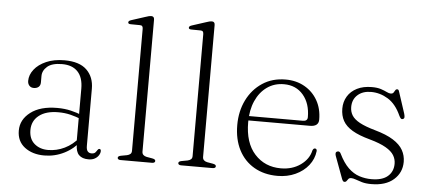

<svg xmlns="http://www.w3.org/2000/svg" viewBox="-50 -838 2136 958"><g transform="rotate(5 1018.0 -359.0)"><path d="M357 -58.5V-67.5L355 -71.5V-338Q355 -393.5 327.8 -422.5Q300.5 -451.5 249.5 -451.5Q199 -451.5 175.2 -431Q151.5 -410.5 151.5 -383V-351.5Q151.5 -336 142.2 -328.2Q133 -320.5 118 -320.5Q104 -320.5 95.8 -329.8Q87.5 -339 87.5 -353.5Q87.5 -383.5 108.5 -410.5Q129.5 -437.5 168.2 -454.5Q207 -471.5 259.5 -471.5Q334.5 -471.5 371 -436Q407.5 -400.5 407.5 -342V-56Q407.5 -36.5 414.5 -28.5Q421.5 -20.5 433 -20.5Q447 -20.5 452.5 -26.8Q458 -33 461.5 -39Q463.5 -42 465.8 -44Q468 -46 471.5 -46Q475 -46 477 -43.5Q479 -41 479 -36Q479 -25.5 472.2 -14.8Q465.5 -4 452.8 3.2Q440 10.5 421 10.5Q389.5 10.5 373.2 -6Q357 -22.5 357 -58.5ZM62.5 -102.5Q62.5 -157.5 111 -194.5Q159.5 -231.5 244.5 -231.5Q281 -231.5 312.8 -224Q344.5 -216.5 370 -205.5L366.5 -186Q340.5 -196.5 312.5 -203.5Q284.5 -210.5 251.5 -210.5Q189.5 -210.5 154.8 -183.2Q120 -156 120 -110Q120 -66 147.2 -42.2Q174.5 -18.5 216 -18.5Q259 -18.5 298.8 -37.8Q338.5 -57 369 -94.5L378.5 -79Q346 -36.5 299 -13Q252 10.5 199.5 10.5Q140 10.5 101.2 -19.2Q62.5 -49 62.5 -102.5Z M686.5 -712V-51.5Q686.5 -41 692.8 -35Q699 -29 709.5 -27L738 -22Q746 -20.5 750 -17.8Q754 -15 754 -10Q754 -5.5 750 -2.8Q746 0 738.5 0H580.5Q573.5 0 569.8 -2.8Q566 -5.5 566 -10Q566 -14.5 569.8 -17.2Q573.5 -20 581 -21.5L611 -27Q622 -29.5 628 -35Q634 -40.5 634 -51V-661.5Q634 -670.5 630.5 -674.8Q627 -679 618.5 -679L573 -679.5Q565.5 -679.5 562.5 -681.8Q559.5 -684 559.5 -687.5Q559.5 -691.5 562.5 -694.5Q565.5 -697.5 573.5 -700L641.5 -722Q652.5 -726 659.5 -727.5Q666.5 -729 671 -729Q679 -729 682.8 -724.8Q686.5 -720.5 686.5 -712Z M990 -712V-51.5Q990 -41 996.2 -35Q1002.5 -29 1013 -27L1041.5 -22Q1049.5 -20.5 1053.5 -17.8Q1057.5 -15 1057.5 -10Q1057.5 -5.5 1053.5 -2.8Q1049.5 0 1042 0H884Q877 0 873.2 -2.8Q869.5 -5.5 869.5 -10Q869.5 -14.5 873.2 -17.2Q877 -20 884.5 -21.5L914.5 -27Q925.5 -29.5 931.5 -35Q937.5 -40.5 937.5 -51V-661.5Q937.5 -670.5 934 -674.8Q930.5 -679 922 -679L876.5 -679.5Q869 -679.5 866 -681.8Q863 -684 863 -687.5Q863 -691.5 866 -694.5Q869 -697.5 877 -700L945 -722Q956 -726 963 -727.5Q970 -729 974.5 -729Q982.5 -729 986.2 -724.8Q990 -720.5 990 -712Z M1551 -287Q1551 -270 1540 -261.2Q1529 -252.5 1507.5 -252.5H1176.5V-274.5H1470Q1493.5 -274.5 1493.5 -294.5Q1493.5 -363 1457.5 -405.5Q1421.5 -448 1361 -448Q1312.5 -448 1276 -422Q1239.5 -396 1219.2 -350Q1199 -304 1199 -244Q1199 -140.5 1250 -84.5Q1301 -28.5 1381 -28.5Q1438.5 -28.5 1479.8 -58Q1521 -87.5 1530.5 -131Q1533 -137 1535.8 -139.5Q1538.5 -142 1542.5 -142Q1548 -142 1550.2 -138.2Q1552.5 -134.5 1552 -129.5Q1547.5 -90 1522.5 -58.2Q1497.5 -26.5 1457.2 -8Q1417 10.5 1367.5 10.5Q1300.5 10.5 1250.5 -18.5Q1200.5 -47.5 1173.2 -100.5Q1146 -153.5 1146 -225Q1146 -294.5 1173.5 -350.2Q1201 -406 1250.8 -439Q1300.5 -472 1367.5 -472Q1420.5 -472 1462 -448.5Q1503.5 -425 1527.2 -383.5Q1551 -342 1551 -287Z M1797 -447.5Q1755.5 -447.5 1730 -424.8Q1704.5 -402 1704.5 -364Q1704.5 -340.5 1716 -322Q1727.5 -303.5 1755.5 -288.2Q1783.5 -273 1833 -259Q1890.5 -243 1925 -221.2Q1959.5 -199.5 1974.5 -172.5Q1989.5 -145.5 1989.5 -114Q1989.5 -60 1949.5 -24.8Q1909.5 10.5 1837.5 10.5Q1809.5 10.5 1790.8 5Q1772 -0.5 1758.8 -5.5Q1745.5 -10.5 1735.5 -10.5Q1726.5 -10.5 1722 -5.2Q1717.5 0 1714 5.5Q1710.5 11 1703.5 11Q1699 11 1696.5 8.2Q1694 5.5 1691 -1L1649 -114.5Q1646.5 -122 1647.2 -128Q1648 -134 1654.5 -136.5Q1660.5 -139 1665.2 -136.2Q1670 -133.5 1672.5 -127.5Q1694.5 -82.5 1720.2 -57.8Q1746 -33 1775.5 -23.5Q1805 -14 1836 -14Q1890.5 -14 1917.8 -37.8Q1945 -61.5 1945 -100.5Q1945 -123.5 1933.2 -143Q1921.5 -162.5 1892.2 -179.5Q1863 -196.5 1811 -211Q1755.5 -226 1722.8 -245.5Q1690 -265 1675.5 -291.2Q1661 -317.5 1661 -352.5Q1661 -386.5 1677.5 -413.8Q1694 -441 1725 -456.5Q1756 -472 1799 -472Q1826.5 -472 1844.5 -466Q1862.5 -460 1874.5 -454Q1886.5 -448 1894.5 -448Q1904.5 -448 1908.8 -454Q1913 -460 1916.2 -466Q1919.5 -472 1926 -472Q1929 -472 1931.5 -469.8Q1934 -467.5 1935.5 -462L1970.5 -355Q1973.5 -345.5 1973.8 -337.5Q1974 -329.5 1966.5 -326.5Q1960.5 -324.5 1956.2 -328.5Q1952 -332.5 1947.5 -342Q1922 -398.5 1882 -423Q1842 -447.5 1797 -447.5Z"/></g></svg>

Font: Fraunces ExtraLight
Style: Regular
Weight: 250
Version: Version 1.000;[b76b70a41]